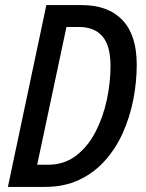

<svg xmlns="http://www.w3.org/2000/svg" viewBox="-20 -734 575 754"><path d="M11 0 162 -714H301Q405 -714 461 -655Q517 -596 517 -480Q517 -412 503.5 -343Q490 -274 462.5 -212.5Q435 -151 392 -103Q349 -55 290.5 -27.5Q232 0 157 0ZM168 -87Q232 -87 278.5 -122.5Q325 -158 355 -216Q385 -274 399.5 -342Q414 -410 414 -475Q414 -555 382 -591.5Q350 -628 291 -628H241L126 -87Z"/></svg>

Font: Noto Sans Condensed Medium
Style: Italic
Weight: 500
Width: 3
Italic angle: -12°
Designer: Monotype Design Team
Foundry: Monotype Imaging Inc.
Version: Version 2.013; ttfautohint (v1.8.4.7-5d5b)